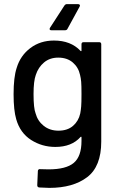

<svg xmlns="http://www.w3.org/2000/svg" viewBox="-20 -714 587 933"><path d="M367 -682 308 -574Q305 -567 296 -567H229Q223 -567 221.5 -570.5Q220 -574 223 -579L293 -687Q298 -694 305 -694H359Q365 -694 367.5 -690.5Q370 -687 367 -682ZM386 -509H462Q472 -509 472 -499V-26Q472 95 403.5 147Q335 199 220 199Q205 199 171 197Q161 196 161 186L164 117Q164 113 167 110Q170 107 175 108Q189 109 216 109Q301 109 338.5 77.5Q376 46 376 -29V-47Q376 -49 374.5 -49.5Q373 -50 371 -48Q328 0 249 0Q184 0 131 -34Q78 -68 59 -134Q46 -178 46 -256Q46 -339 61 -384Q79 -444 127.5 -480.5Q176 -517 242 -517Q324 -517 371 -467Q373 -465 374.5 -465.5Q376 -466 376 -468V-499Q376 -509 386 -509ZM376 -257Q376 -299 374.5 -316.5Q373 -334 369 -350Q361 -387 333.5 -410.5Q306 -434 263 -434Q222 -434 194 -410.5Q166 -387 154 -350Q143 -320 143 -257Q143 -188 153 -163Q163 -126 192.5 -102.5Q222 -79 264 -79Q308 -79 335 -102.5Q362 -126 370 -163Q373 -179 374.5 -197Q376 -215 376 -257Z"/></svg>

Font: BarlowMedium
Style: Regular
Weight: 500
Designer: Jeremy Tribby
Foundry: Tribby Type
Version: Version 1.422